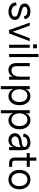

<svg xmlns="http://www.w3.org/2000/svg" viewBox="1828 -2578 950 4647"><g transform="rotate(90 2303.5 -255.0)"><path d="M257.8 16.1Q196.3 16.1 147.2 -5.4Q98.1 -26.9 69.1 -69.6Q40 -112.3 40 -169.9L112.8 -180.2Q112.8 -122.6 155.5 -89.8Q198.2 -57.1 261.2 -57.1Q312.5 -57.1 348.6 -78.6Q384.8 -100.1 384.8 -139.2Q384.8 -164.6 367.2 -182.1Q349.6 -199.7 321.5 -209.2Q293.5 -218.8 259.5 -226.8Q225.6 -234.9 191.4 -244.9Q157.2 -254.9 129.2 -269.3Q101.1 -283.7 83.5 -310.1Q65.9 -336.4 65.9 -373Q65.9 -402.3 76.7 -426.3Q87.4 -450.2 106 -466.8Q124.5 -483.4 149.4 -494.6Q174.3 -505.9 201.7 -511Q229 -516.1 258.8 -516.1Q310.1 -516.1 350.6 -500.7Q391.1 -485.4 416.5 -452.1Q441.9 -418.9 441.9 -372.1L369.1 -361.8Q369.1 -402.8 336.4 -422.9Q303.7 -442.9 253.9 -442.9Q208 -442.9 176 -426.5Q144 -410.2 144 -377Q144 -354 161.6 -338.1Q179.2 -322.3 207.3 -313Q235.4 -303.7 269.3 -295.4Q303.2 -287.1 337.4 -276.1Q371.6 -265.1 399.7 -249.8Q427.7 -234.4 445.3 -207Q462.9 -179.7 462.9 -142.1Q462.9 -72.8 405.5 -28.3Q348.1 16.1 257.8 16.1Z M706.1 0 527.8 -500H600.6L749 -85L904.8 -500H978L790 0Z M1063 0V-500H1137.7V0ZM1053.7 -580.1V-673.8H1147.9V-580.1Z M1287.6 0V-710H1362.3V0Z M1669.4 16.1Q1594.7 16.1 1551 -34.2Q1507.3 -84.5 1507.3 -170.9V-500H1582.5V-170.9Q1582.5 -117.2 1609.6 -87.2Q1636.7 -57.1 1685.5 -57.1Q1752.9 -57.1 1794.2 -111.8Q1835.4 -166.5 1835.4 -256.8V-500H1910.2V0H1835.4V-88.9Q1814.5 -41 1770 -12.5Q1725.6 16.1 1669.4 16.1Z M2310.5 16.1Q2248 16.1 2202.6 -16.6Q2157.2 -49.3 2140.1 -106V200.2H2065.4V-500H2140.1V-394Q2157.2 -450.7 2202.6 -483.4Q2248 -516.1 2310.5 -516.1Q2406.2 -516.1 2466.8 -441.7Q2527.3 -367.2 2527.3 -250Q2527.3 -132.8 2466.8 -58.3Q2406.2 16.1 2310.5 16.1ZM2183.8 -110.4Q2226.6 -57.1 2295.4 -57.1Q2364.3 -57.1 2406.7 -110.4Q2449.2 -163.6 2449.2 -250Q2449.2 -336.4 2406.7 -389.6Q2364.3 -442.9 2295.4 -442.9Q2226.6 -442.9 2183.8 -389.6Q2141.1 -336.4 2141.1 -250Q2141.1 -163.6 2183.8 -110.4Z M2892.6 16.1Q2830.1 16.1 2784.7 -16.6Q2739.3 -49.3 2722.2 -106V200.2H2647.5V-500H2722.2V-394Q2739.3 -450.7 2784.7 -483.4Q2830.1 -516.1 2892.6 -516.1Q2988.3 -516.1 3048.8 -441.7Q3109.4 -367.2 3109.4 -250Q3109.4 -132.8 3048.8 -58.3Q2988.3 16.1 2892.6 16.1ZM2765.9 -110.4Q2808.6 -57.1 2877.4 -57.1Q2946.3 -57.1 2988.8 -110.4Q3031.2 -163.6 3031.2 -250Q3031.2 -336.4 2988.8 -389.6Q2946.3 -442.9 2877.4 -442.9Q2808.6 -442.9 2765.9 -389.6Q2723.1 -336.4 2723.1 -250Q2723.1 -163.6 2765.9 -110.4Z M3372.1 16.1Q3299.8 16.1 3252 -28.8Q3204.1 -73.7 3204.1 -141.1Q3204.1 -211.9 3261.2 -254.9Q3318.4 -297.9 3423.3 -307.1Q3483.9 -313 3511.7 -329.8Q3539.6 -346.7 3537.1 -377Q3535.2 -407.7 3504.4 -425.3Q3473.6 -442.9 3423.3 -442.9Q3362.8 -442.9 3326.7 -414.3Q3290.5 -385.7 3290.5 -337.9L3217.3 -348.1Q3217.3 -420.4 3279.1 -468.3Q3340.8 -516.1 3433.1 -516.1Q3521 -516.1 3568.1 -468Q3615.2 -419.9 3615.2 -331.1V0H3540.5V-109.9Q3523.4 -51.8 3478.3 -17.8Q3433.1 16.1 3372.1 16.1ZM3387.2 -57.1Q3454.6 -57.1 3497.6 -109.1Q3540.5 -161.1 3540.5 -243.2V-283.2Q3512.2 -250.5 3428.2 -243.2Q3356.9 -237.3 3319.6 -212.2Q3282.2 -187 3282.2 -145Q3282.2 -106 3311.5 -81.5Q3340.8 -57.1 3387.2 -57.1Z M3933.6 0Q3793.5 0 3793.5 -140.1V-426.8H3685.5V-500H3793.5V-660.2H3868.7V-500H4018.6V-426.8H3868.7V-132.8Q3868.7 -73.2 3928.2 -73.2H4018.6V0Z M4327.1 16.1Q4222.2 16.1 4156.7 -57.4Q4091.3 -130.9 4091.3 -248Q4091.3 -366.2 4157.2 -441.2Q4223.1 -516.1 4327.1 -516.1Q4431.2 -516.1 4496.8 -441.4Q4562.5 -366.7 4562.5 -248Q4562.5 -130.4 4497.1 -57.1Q4431.6 16.1 4327.1 16.1ZM4485.4 -248Q4485.4 -335.9 4441.7 -389.4Q4397.9 -442.9 4327.1 -442.9Q4256.3 -442.9 4212.9 -389.4Q4169.4 -335.9 4169.4 -248Q4169.4 -161.6 4212.6 -109.4Q4255.9 -57.1 4327.1 -57.1Q4398.4 -57.1 4441.9 -109.4Q4485.4 -161.6 4485.4 -248Z"/></g></svg>

Font: Uncut Sans
Style: Regular
Weight: 400
Designer: Kasper Nordkvist
Foundry: UNCUT.wtf
Version: Version 1.304;Glyphs 3.2 (3246)